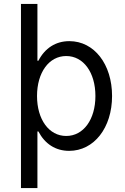

<svg xmlns="http://www.w3.org/2000/svg" viewBox="-20 -760 640 980"><path d="M87 -740V200H171V-89H176C209 -26 263 10 333 10C460 10 552 -108 552 -270C552 -432 461 -550 334 -550C264 -550 209 -514 176 -450H171V-740ZM318 -474C406 -474 467 -390 467 -270C467 -150 406 -66 318 -66C230 -66 169 -150 169 -270C169 -390 230 -474 318 -474Z"/></svg>

Font: CommitMono
Style: 400Regular
Weight: 400
Monospace: yes
Designer: Eigil Nikolajsen
Foundry: Eigil Nikolajsen
Version: Version 1.143